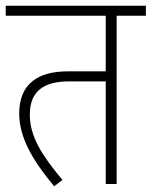

<svg xmlns="http://www.w3.org/2000/svg" viewBox="-20 -642 529 670"><path d="M387 -587H489V-622H0V-587H349V-393H216C112 -393 47 -349 47 -246C47 -162 94 -82 169 8L198 -14C126 -100 84 -166 84 -242C84 -325 134 -358 221 -358H349V0H387Z"/></svg>

Font: Noto Sans Devanagari SemiCondensed ExtraLight
Style: Regular
Weight: 200
Width: 4
Designer: Jelle Bosma - Monotype Design Team
Foundry: Monotype Imaging Inc.
Version: Version 2.004